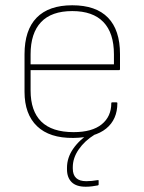

<svg xmlns="http://www.w3.org/2000/svg" viewBox="-20 -511 546 728"><path d="M258 12Q168 13 120.5 -32.5Q73 -78 73 -163V-305Q73 -397 119 -444Q165 -491 254 -491Q344 -491 389.5 -444Q435 -397 435 -306V-249Q435 -245 431 -245H96V-168Q96 -90 136.5 -50Q177 -10 259 -10Q329 -10 365.5 -39.5Q402 -69 402 -120Q402 -123 406 -123H421Q425 -123 425 -120Q425 -58 382.5 -23.5Q340 11 258 12ZM96 -267H412V-305Q412 -386 372 -427.5Q332 -469 254 -469Q175 -469 135.5 -427Q96 -385 96 -305ZM305 197Q269 197 251.5 179.5Q234 162 234 131V125Q234 87 257.5 53Q281 19 325 -10L338 -5V0Q301 23 278.5 55.5Q256 88 256 123V128Q256 176 307 176Q317 176 328 175Q339 174 350 172Q354 171 354 174V188Q354 190 353.5 190.5Q353 191 351 192Q341 194 329 195.5Q317 197 305 197Z"/></svg>

Font: Sofia Sans Thin
Style: Regular
Weight: 250
Designer: Botio Nikoltchev, Ani Petrova
Foundry: lettersoup
Version: Version 4.101